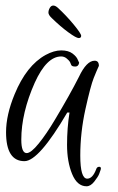

<svg xmlns="http://www.w3.org/2000/svg" viewBox="-20 -575 422 685"><path d="M186.4 -547.2Q216 -520 242.8 -487.6Q269.6 -455.2 269.6 -447.2Q269.6 -439.2 260.8 -439.2Q252 -439.2 224 -459.6Q196 -480 164.8 -510.4Q152.8 -521.6 152.8 -530Q152.8 -538.4 157.6 -546.8Q162.4 -555.2 170 -555.2Q177.6 -555.2 186.4 -547.2ZM67.2 0Q1.6 0 1.6 -103.2Q1.6 -164.8 32 -238.4Q74.4 -341.6 143.2 -379.2Q172.8 -395.2 198.4 -395.2Q224 -395.2 238.8 -384Q253.6 -372.8 257.6 -361.6L262.4 -351.2Q260 -337.6 248.8 -337.6Q236 -337.6 234 -343.6Q232 -349.6 229.6 -354Q227.2 -358.4 218.4 -366Q209.6 -373.6 198.4 -373.6Q146.4 -373.6 104 -280Q56 -172 56 -76.8Q56 -28.8 75.2 -28.8Q90.4 -28.8 118 -62.8Q145.6 -96.8 176 -148Q228.8 -236 261.6 -300.8Q288.8 -358.4 317.6 -358.4Q332.8 -358.4 332.8 -340Q325.6 -324.8 314.4 -296.8Q303.2 -268.8 284.8 -185.6Q266.4 -102.4 266.4 -20Q266.4 62.4 291.2 62.4Q300.8 62.4 308.8 54Q316.8 45.6 323.2 28.8Q325.6 20 334.4 20Q337.6 20 339.2 22.4Q340.8 24.8 339.2 30.4Q337.6 36 333.6 46Q329.6 56 316.4 72.8Q303.2 89.6 288.8 89.6Q255.2 89.6 237.2 45.6Q219.2 1.6 219.2 -58.4Q219.2 -118.4 228 -173.6H220Q118.4 0 67.2 0Z"/></svg>

Font: Euphoria Script
Style: Regular
Weight: 400
Designer: Sabrina Mariela Lopez
Foundry: Sabrina Mariela Lopez
Version: Version 1.002